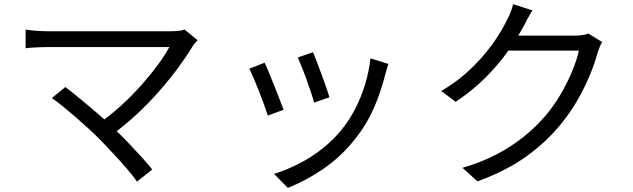

<svg xmlns="http://www.w3.org/2000/svg" viewBox="-20 -827 3040 922"><path d="M929 -634Q922 -626 915 -618.5Q908 -611 904 -603Q876 -557 836.5 -503Q797 -449 747 -392Q697 -335 638.5 -280Q580 -225 513 -177L451 -232Q512 -274 565 -323Q618 -372 662.5 -422.5Q707 -473 740.5 -519Q774 -565 793 -601Q774 -601 736 -601Q698 -601 648 -601Q598 -601 542.5 -601Q487 -601 432.5 -601Q378 -601 331 -601Q284 -601 250.5 -601Q217 -601 205 -601Q186 -601 166 -600Q146 -599 129.5 -598Q113 -597 103 -595V-685Q117 -683 134 -681Q151 -679 169.5 -678Q188 -677 205 -677Q216 -677 248.5 -677Q281 -677 328 -677Q375 -677 429.5 -677Q484 -677 540.5 -677Q597 -677 648.5 -677Q700 -677 740 -677Q780 -677 801 -677Q844 -677 866 -685ZM458 -159Q435 -182 404.5 -210Q374 -238 341 -266.5Q308 -295 279 -318.5Q250 -342 229 -356L294 -409Q311 -396 339 -373.5Q367 -351 400.5 -323Q434 -295 467 -266Q500 -237 527 -210Q559 -180 593.5 -144Q628 -108 659 -74Q690 -40 711 -13L638 45Q620 19 589.5 -16.5Q559 -52 524 -89.5Q489 -127 458 -159Z M1483 -576Q1490 -561 1501 -531.5Q1512 -502 1524.5 -469Q1537 -436 1547 -406.5Q1557 -377 1562 -360L1488 -334Q1484 -351 1474.5 -380Q1465 -409 1453 -442.5Q1441 -476 1429 -505Q1417 -534 1410 -551ZM1845 -520Q1840 -505 1836.5 -492.5Q1833 -480 1830 -470Q1810 -388 1776 -309.5Q1742 -231 1688 -163Q1619 -75 1532.5 -16Q1446 43 1362 75L1296 8Q1354 -10 1413.5 -40Q1473 -70 1526.5 -112Q1580 -154 1621 -205Q1657 -249 1685.5 -304Q1714 -359 1733 -421Q1752 -483 1759 -547ZM1251 -526Q1259 -509 1271 -480Q1283 -451 1296.5 -416.5Q1310 -382 1322.5 -350.5Q1335 -319 1342 -300L1266 -272Q1260 -291 1248.5 -323.5Q1237 -356 1223 -391Q1209 -426 1196.5 -455Q1184 -484 1177 -497Z M2872 -625Q2865 -615 2859 -599.5Q2853 -584 2849 -572Q2836 -522 2811 -462.5Q2786 -403 2751 -342.5Q2716 -282 2671 -228Q2603 -145 2508.5 -76.5Q2414 -8 2273 44L2201 -21Q2293 -48 2366 -86.5Q2439 -125 2497 -172Q2555 -219 2600 -272Q2639 -318 2671.5 -373Q2704 -428 2727 -483.5Q2750 -539 2760 -584H2389L2421 -656Q2433 -656 2466 -656Q2499 -656 2541.5 -656Q2584 -656 2626 -656Q2668 -656 2699.5 -656Q2731 -656 2740 -656Q2760 -656 2777 -658.5Q2794 -661 2805 -666ZM2537 -777Q2524 -757 2512 -734.5Q2500 -712 2493 -698Q2463 -643 2418 -579.5Q2373 -516 2311 -454Q2249 -392 2168 -338L2099 -390Q2164 -428 2215 -473Q2266 -518 2304.5 -564Q2343 -610 2370 -652Q2397 -694 2413 -728Q2421 -741 2430.5 -764.5Q2440 -788 2444 -807Z"/></svg>

Font: Noto Sans KR
Style: Regular
Weight: 400
Designer: Ryoko NISHIZUKA  (kana, bopomofo & ideographs); Paul D. Hunt (Latin, Greek & Cyrillic); Sandoll Communications , Soo-you
Foundry: Adobe
Version: Version 2.004-H2;hotconv 1.0.118;makeotfexe 2.5.65603